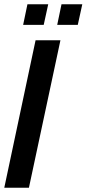

<svg xmlns="http://www.w3.org/2000/svg" viewBox="-26 -876 404 896"><path d="M-6 0 140 -688H256L109 0ZM241 -760 261 -856H358L337 -760ZM82 -760 102 -856H199L178 -760Z"/></svg>

Font: Saira ExtraCondensed
Style: Bold Italic
Weight: 700
Width: 2
Italic angle: -12°
Designer: Hector Gatti with collaboration of the Omnibus-Type team
Foundry: Omnibus-Type
Version: Version 1.101